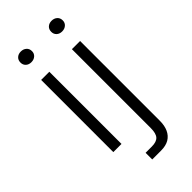

<svg xmlns="http://www.w3.org/2000/svg" viewBox="-269 -755 980 980"><g transform="rotate(-45 221.0 -265.0)"><path d="M81 0V-521H140V0ZM110 -620Q92 -620 80.5 -630.5Q69 -641 69 -658Q69 -676 80.5 -686.5Q92 -697 110 -697Q128 -697 140 -686.5Q152 -676 152 -658Q152 -641 140 -630.5Q128 -620 110 -620ZM195 167V119H240Q274 119 288.5 103Q303 87 303 48V-521H362V56Q362 90 350.5 115Q339 140 316.5 153.5Q294 167 258 167ZM332 -620Q314 -620 302.5 -630.5Q291 -641 291 -658Q291 -676 302.5 -686.5Q314 -697 332 -697Q350 -697 362 -686.5Q374 -676 374 -658Q374 -641 362 -630.5Q350 -620 332 -620Z"/></g></svg>

Font: Mona Sans Light
Style: Regular
Weight: 300
Designer: Deni Anggara
Foundry: GitHub
Version: Version 2.000